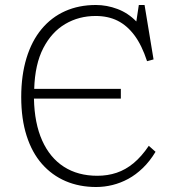

<svg xmlns="http://www.w3.org/2000/svg" viewBox="-20 -735 687 769"><path d="M365 14Q298 14 243 -9.5Q188 -33 148 -78.5Q108 -124 86.5 -191.5Q65 -259 65 -346Q65 -433 86 -502Q107 -571 146.5 -618.5Q186 -666 241 -690.5Q296 -715 364 -715Q408 -715 450.5 -699Q493 -683 526 -649L536 -715H559L595 -497L569 -490Q548 -554 518.5 -593.5Q489 -633 451 -652Q413 -671 363 -671Q296 -671 241.5 -639Q187 -607 153.5 -542.5Q120 -478 117 -379H464V-340H116Q118 -241 149 -172Q180 -103 236 -67Q292 -31 370 -31Q411 -31 447 -43Q483 -55 515 -81.5Q547 -108 576 -151L603 -127Q580 -89 552 -62Q524 -35 493.5 -18.5Q463 -2 430.5 6Q398 14 365 14Z"/></svg>

Font: Literata ExtraLight
Style: Regular
Weight: 250
Designer: Latin by Veronika Burian and Jose Scaglione. Greek by Irene Vlachou. Cyrillic by Vera Evstafieva.
Foundry: TypeTogether
Version: Version 3.103;gftools[0.9.29]